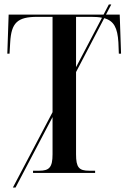

<svg xmlns="http://www.w3.org/2000/svg" viewBox="-20 -780 581 866"><path d="M38 66H50L217 -252V-84C217 -25 202 -10 157 -10H129V0H409V-10H382C336 -10 323 -25 323 -84V-455L450 -698C494 -686 510 -654 514 -589L516 -538H526L520 -714H458L482 -760H471L447 -714H19L13 -538H23L26 -589C31 -677 58 -704 148 -704H217V-274ZM323 -704H391C410 -704 426 -703 440 -700L323 -477Z"/></svg>

Font: Noto Serif Display Condensed Medium
Style: Regular
Weight: 500
Width: 3
Designer: Monotype Design Team
Foundry: Monotype Imaging Inc.
Version: Version 2.009